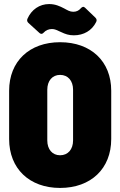

<svg xmlns="http://www.w3.org/2000/svg" viewBox="-20 -916 593 946"><path d="M344 -742C392 -742 433 -765 454 -808C458 -816 456 -823 450 -829L399 -878C392 -885 385 -883 378 -875C368 -863 355 -858 341 -858C324 -858 312 -866 297 -874C274 -886 252 -896 222 -896C175 -896 135 -869 115 -823C112 -815 114 -809 120 -803L175 -753C182 -747 189 -748 196 -756C205 -766 219 -773 236 -773C250 -773 259 -768 281 -758C302 -748 319 -742 344 -742ZM276 10C428 10 528 -85 528 -231V-469C528 -614 428 -708 276 -708C125 -708 25 -614 25 -469V-231C25 -85 125 10 276 10ZM276 -151C238 -151 213 -180 213 -224V-474C213 -518 238 -547 276 -547C315 -547 340 -518 340 -474V-224C340 -180 315 -151 276 -151Z"/></svg>

Font: Barlow Semi Condensed Black
Style: Regular
Weight: 900
Width: 4
Designer: Jeremy Tribby
Foundry: Tribby Type
Version: Version 1.408;PS 001.408;hotconv 1.0.88;makeotf.lib2.5.64775